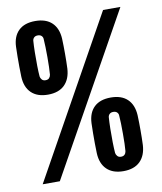

<svg xmlns="http://www.w3.org/2000/svg" viewBox="-89 -875 803 953"><g transform="rotate(-10 313.0 -399.0)"><path d="M49.6 0 495 -800H582.3L136 0ZM456.5 5.5Q402.7 5.5 372.9 -23.5Q343.1 -52.4 340.9 -105.5Q340.1 -129.3 339.8 -154.5Q339.6 -179.6 339.8 -205.2Q340.1 -230.8 340.9 -256.2Q343.1 -308.5 372.6 -337Q402.2 -365.5 456.5 -365.5Q510.5 -365.5 540.3 -337Q570 -308.5 573 -256.2Q573.9 -237.4 574.1 -218Q574.4 -198.7 574.4 -179.6Q574.4 -160.5 574.1 -142Q573.9 -123.5 573 -105.5Q570 -52.8 540.3 -23.6Q510.5 5.5 456.5 5.5ZM456.5 -67.1Q468.7 -67.1 475 -73.8Q481.3 -80.5 482.7 -90.6Q484.1 -105.5 484.8 -128.7Q485.4 -151.9 485.4 -178.4Q485.4 -204.8 484.8 -229.2Q484.1 -253.6 482.7 -270.9Q482.2 -280.1 475.5 -286.6Q468.8 -293 456.5 -293Q444.8 -293 438.1 -286.6Q431.4 -280.1 430.5 -270.7Q428.8 -247.4 428.1 -212.7Q427.4 -178 428.1 -144.5Q428.8 -110.9 430.5 -90.6Q431.7 -82 438.3 -74.5Q444.8 -67.1 456.5 -67.1ZM153.4 -433.5Q99.5 -433.5 69.7 -462.5Q39.9 -491.4 37.8 -544.5Q37 -568.3 36.7 -593.5Q36.5 -618.6 36.7 -644.2Q37 -669.8 37.8 -695.2Q39.9 -747.5 69.5 -776Q99 -804.5 153.4 -804.5Q207.4 -804.5 237.2 -776Q266.9 -747.5 269.9 -695.2Q270.8 -676.4 271 -657Q271.3 -637.7 271.3 -618.6Q271.3 -599.5 271 -581Q270.8 -562.5 269.9 -544.5Q266.9 -491.8 237.2 -462.6Q207.4 -433.5 153.4 -433.5ZM153.4 -506.1Q165.6 -506.1 171.9 -512.8Q178.2 -519.5 179.6 -529.6Q181 -544.5 181.6 -567.7Q182.3 -590.9 182.3 -617.4Q182.3 -643.8 181.6 -668.2Q181 -692.6 179.6 -709.9Q179.1 -719.1 172.4 -725.6Q165.7 -732 153.4 -732Q141.6 -732 135 -725.6Q128.3 -719.1 127.4 -709.7Q125.6 -686.4 125 -651.7Q124.3 -617 125 -583.5Q125.6 -549.9 127.4 -529.6Q128.6 -521 135.1 -513.5Q141.6 -506.1 153.4 -506.1Z"/></g></svg>

Font: Big Shoulders Display SC Thin
Style: Regular
Weight: 100
Designer: Patric King
Foundry: XO Type Co
Version: Version 2.002